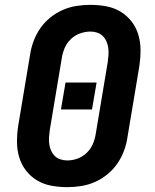

<svg xmlns="http://www.w3.org/2000/svg" viewBox="-20 -763 640 791"><path d="M257 8Q223 8 191 2Q159 -4 132.5 -20Q106 -36 87 -60.5Q68 -85 59 -115.5Q50 -146 50 -179Q50 -212 55 -245L104 -538Q108 -566 118.5 -594Q129 -622 146 -646.5Q163 -671 187 -690.5Q211 -710 238.5 -722Q266 -734 295 -738.5Q324 -743 352 -743Q386 -743 418 -737Q450 -731 476.5 -715Q503 -699 522 -674.5Q541 -650 550 -619.5Q559 -589 559 -556Q559 -523 554 -490L505 -197Q501 -169 490.5 -141Q480 -113 463 -88.5Q446 -64 422 -44.5Q398 -25 370.5 -13Q343 -1 314 3.5Q285 8 257 8ZM257 -102Q279 -102 300.5 -110Q322 -118 338.5 -134.5Q355 -151 363.5 -172Q372 -193 375 -215L424 -508Q426 -523 427 -537.5Q428 -552 426 -566Q424 -580 418.5 -592.5Q413 -605 403.5 -614.5Q394 -624 380.5 -628.5Q367 -633 353 -633Q331 -633 309 -625Q287 -617 270.5 -600.5Q254 -584 245.5 -563Q237 -542 234 -520L185 -227Q183 -212 182 -197.5Q181 -183 183 -169Q185 -155 190.5 -142.5Q196 -130 205.5 -120.5Q215 -111 229 -106.5Q243 -102 257 -102ZM231 -312 250 -423H378L359 -312Z"/></svg>

Font: Iosevka XBd Ex Obl
Style: Regular
Weight: 800
Width: 7
Italic angle: -9°
Monospace: yes
Designer: Belleve Invis
Foundry: Belleve Invis
Version: Version 32.5.0; ttfautohint (v1.8.4)